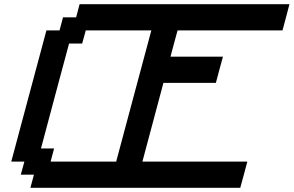

<svg xmlns="http://www.w3.org/2000/svg" viewBox="-20 -895 1399 915"><path d="M125 0H1125Q1130.9 -21 1142.1 -62.7Q1153.3 -104.5 1158.7 -125H658.7Q675.3 -187.5 708.7 -312.5Q742.2 -437.5 758.8 -500H1008.8Q1014.2 -520.5 1025.4 -562.3Q1036.6 -604 1042.5 -625H792.5Q797.9 -645.5 809.1 -687.3Q820.3 -729 826.2 -750H1326.2Q1332 -770.5 1343 -812.5Q1354 -854.5 1359.4 -875H359.4L342.8 -812.5H280.3L263.7 -750H201.2Q173.3 -646 117.4 -437.5Q61.5 -229 33.7 -125H96.2L79.1 -62.5H141.6ZM533.7 -125H221.2L237.8 -187.5H175.3Q197.3 -270.5 241.9 -437.3Q286.6 -604 309.1 -687.5H371.6L388.7 -750H701.2Q673.3 -646 617.4 -437.7Q561.5 -229.5 533.7 -125Z"/></svg>

Font: Faithful 32x
Style: Oblique
Weight: 400
Foundry: Faithful Resource Pack
Version: Version 1.0; January 27, 2023